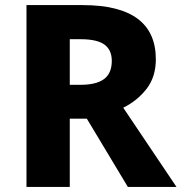

<svg xmlns="http://www.w3.org/2000/svg" viewBox="-20 -734 713 754"><path d="M304 -714Q592 -714 592 -501Q592 -432 555.5 -385Q519 -338 464 -311L673 0H482L321 -268H254V0H84V-714ZM297 -580H254V-401H297Q358 -401 388.5 -423.5Q419 -446 419 -495Q419 -538 390 -559Q361 -580 297 -580Z"/></svg>

Font: Noto Sans Malayalam ExtraBold
Style: Regular
Weight: 800
Designer: Jelle Bosma - Monotype Design Team
Foundry: Monotype Imaging Inc.
Version: Version 2.104; ttfautohint (v1.8.4.7-5d5b)